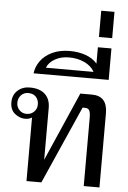

<svg xmlns="http://www.w3.org/2000/svg" viewBox="-67 -1108 772 1156"><g transform="rotate(5 319.5 -530.5)"><path d="M138 -384Q122 -373 96 -373Q64 -373 35 -396Q6 -419 6 -465Q6 -509 35.5 -536Q65 -563 110 -563Q169 -563 201 -533.5Q233 -504 233 -450V-137L415 -553H485Q579 -553 579 -448V0H484V-413Q484 -444 477 -457Q470 -470 450 -470H436L228 0H138ZM166 -465Q166 -493 149.5 -511Q133 -529 103 -529Q76 -529 59 -510.5Q42 -492 42 -465Q42 -439 59.5 -421Q77 -403 103 -403Q130 -403 148 -421Q166 -439 166 -465Z M331 -803Q382 -803 426 -787.5Q470 -772 496 -741V-840H578V-650H124Q129 -691 154 -725.5Q179 -760 224 -781.5Q269 -803 331 -803ZM483 -690Q464 -725 422.5 -744.5Q381 -764 329 -764Q280 -764 243.5 -743Q207 -722 195 -690Z M497 -1061H577V-902H497Z"/></g></svg>

Font: TavirajRegular
Style: Regular
Weight: 400
Designer: Katatrad Team
Foundry: CadsonDemak
Version: Version 1.001